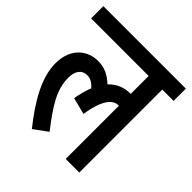

<svg xmlns="http://www.w3.org/2000/svg" viewBox="-174 -748 887 887"><g transform="rotate(45 269.5 -304.5)"><path d="M0 -542H376V-425C334 -425 298 -411 269 -380C236 -410 206 -426 162 -426C95 -426 30 -380 30 -278C30 -185 89 -86 168 13L235 -36C161 -131 119 -196 119 -274C119 -314 136 -344 174 -344C196 -344 213 -332 229 -314C219 -290 211 -260 205 -226L287 -205C306 -325 344 -348 376 -348V0H465V-542H539V-622H0Z"/></g></svg>

Font: Noto Sans Devanagari UI ExtraCondensed Medium
Style: Regular
Weight: 500
Width: 2
Designer: Jelle Bosma - Monotype Design Team
Foundry: Monotype Imaging Inc.
Version: Version 2.003